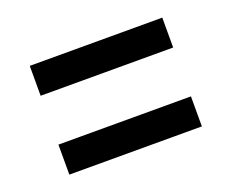

<svg xmlns="http://www.w3.org/2000/svg" viewBox="-60 -510 563 466"><g transform="rotate(-20 221.0 -276.5)"><path d="M50 -339.9V-417.1H392.3V-339.9ZM50 -136.2V-213.7H392.3V-136.2Z"/></g></svg>

Font: Alumni Sans Thin
Style: Regular
Weight: 100
Designer: Robert E. Leuschke
Foundry: Robert E. Leuschke
Version: Version 1.018